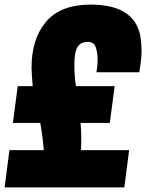

<svg xmlns="http://www.w3.org/2000/svg" viewBox="-29 -814 649 834"><path d="M511 0H-9L12 -162H161Q158 -211 146 -280H27L48 -440H113Q108 -500 108 -520Q108 -645 171 -719.5Q234 -794 365 -794Q572 -794 584 -631L586 -595Q586 -558 576 -500H390Q395 -528 395 -554Q395 -585 387 -608.5Q379 -632 352 -632Q322 -632 308 -610Q294 -588 294 -533Q294 -483 301 -440H469L448 -280H321Q322 -268 322.5 -259Q323 -250 323.5 -238.5Q324 -227 324 -206L323 -162H532Z"/></svg>

Font: Tanohe Sans ExtraBold
Style: Italic
Weight: 800
Designer: Village Type and Design LLC & Cristiano Sobral
Foundry: Cooper Hewitt Smithsonian Design Museum
Version: Version 1.00;September 29, 2021;FontCreator 13.0.0.2655 64-b